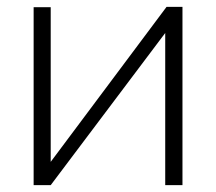

<svg xmlns="http://www.w3.org/2000/svg" viewBox="-20 -540 629 560"><path d="M78.1 0V-519H127.9V-67.9L465.8 -520H512.2V0H461.9V-443.8L127.9 0Z"/></svg>

Font: Rawline Light
Style: Regular
Weight: 300
Designer: Matt McInerney, Pablo Impallari, Rodrigo Fuenzalida
Foundry: Matt McInerney, Pablo Impallari, Rodrigo Fuenzalida
Version: Version 4.020;PS 004.020;hotconv 1.0.88;makeotf.lib2.5.64775